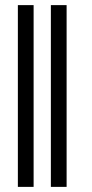

<svg xmlns="http://www.w3.org/2000/svg" viewBox="-20 -730 361 750"><path d="M111.3 0H49.8V-710H111.3ZM240.2 0H178.7V-710H240.2Z"/></svg>

Font: Pretendard Light
Style: Regular
Weight: 300
Designer: Base glyphs from Inter by Rasmus Andersson; Hangeul glyphs from Noto Sans CJK(Source Han Sans) by Jang Soo-young and Kan
Foundry: Kil Hyung-jin
Version: Version 1.309